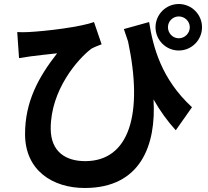

<svg xmlns="http://www.w3.org/2000/svg" viewBox="-20 -859 1040 958"><path d="M756 -723C756 -659 808 -607 872 -607C936 -607 988 -659 988 -723C988 -787 936 -839 872 -839C808 -839 756 -787 756 -723ZM818 -723C818 -753 842 -777 872 -777C902 -777 927 -753 927 -723C927 -693 902 -668 872 -668C842 -668 818 -693 818 -723ZM66 -699 75 -569C98 -573 113 -575 134 -578C164 -582 227 -589 265 -593C172 -474 105 -352 105 -190C105 -9 242 79 403 79C682 79 760 -135 746 -363C779 -305 816 -254 857 -209L938 -324C785 -465 744 -623 724 -749L598 -714C605 -693 612 -672 619 -652C696 -290 625 -55 405 -55C309 -55 233 -101 233 -218C233 -410 368 -565 436 -616C452 -625 472 -632 487 -638L449 -749C384 -725 217 -704 122 -699C103 -698 83 -698 66 -699Z"/></svg>

Font: DAIFUKU Sans JP
Style: Bold
Weight: 700
Designer: Original font ‘Source Han Sans JP’ : Ryoko NISHIZUKA  (kana, bopomofo & ideographs); Paul D. Hunt (Latin, Greek & Cyrill
Foundry: Daifuku
Version: Version 1.001